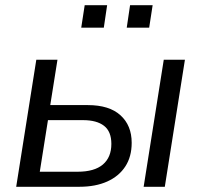

<svg xmlns="http://www.w3.org/2000/svg" viewBox="-20 -715 770 735"><path d="M42 0 119 -486.3H200L172.4 -312.7H315.9Q398.2 -312.7 441.1 -273.8Q484.1 -234.9 484.1 -168.4Q484.1 -115.2 459.7 -77.8Q435.4 -40.4 390.6 -20.2Q345.7 0 283.8 0ZM132.3 -57.6H277.1Q341.2 -57.6 373.7 -85.1Q406.3 -112.7 406.3 -164.1Q406.3 -211.7 378.2 -233.4Q350.2 -255.1 297.7 -255.1H163.6ZM529.9 0 606.9 -486.3H687.9L610.9 0ZM465.2 -609.2 477.9 -695H564.3L551.1 -609.2ZM291 -609.2 304.2 -695H390.1L377.4 -609.2Z"/></svg>

Font: Nunito Sans 12pt ExtraLight
Style: Italic
Weight: 200
Italic angle: -9°
Designer: Vernon Adams
Foundry: Vernon Adams
Version: Version 3.101;gftools[0.9.27]